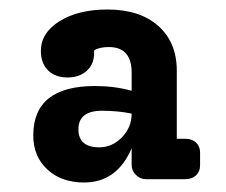

<svg xmlns="http://www.w3.org/2000/svg" viewBox="-20 -730 475 404"><path d="M370 -438Q384 -438 392.5 -430Q401 -422 401 -409V-382Q401 -369 392.5 -361Q384 -353 370 -353H287Q275 -353 266 -362Q257 -371 257 -383V-418Q226 -346 157 -346Q109 -346 79.5 -373.5Q50 -401 50 -445Q50 -549 180 -549Q221 -549 257 -539V-577Q257 -631 209 -631Q189 -631 178 -624V-618Q178 -595 162.5 -581Q147 -567 122 -567Q96 -567 81 -582Q66 -597 66 -623Q66 -661 105.5 -685.5Q145 -710 206 -710Q274 -710 313 -675.5Q352 -641 352 -581V-438ZM189 -420Q216 -420 236.5 -441Q257 -462 257 -491Q227 -497 195 -497Q145 -497 145 -458Q145 -420 189 -420Z"/></svg>

Font: Solway
Style: Bold
Weight: 700
Designer: Mariya V. Pigoulevskaya
Foundry: The Northern Block Ltd.
Version: Version 1.000;hotconv 1.0.109;makeotfexe 2.5.65596